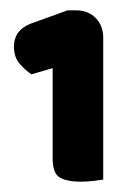

<svg xmlns="http://www.w3.org/2000/svg" viewBox="-20 -641 262 372"><path d="M180 -293Q174 -292 161.5 -290.5Q149 -289 136 -289Q110 -289 96 -297Q82 -305 82 -334V-509L41 -497Q30 -504 18.5 -517Q7 -530 7 -551Q7 -582 39 -595L111 -621H127Q151 -621 165.5 -606Q180 -591 180 -568Z"/></svg>

Font: Baloo Da
Style: Regular
Weight: 400
Designer: Noopur Datye and Ek Type
Foundry: Ek Type
Version: Version 1.443;PS 1.000;hotconv 16.6.51;makeotf.lib2.5.65220;